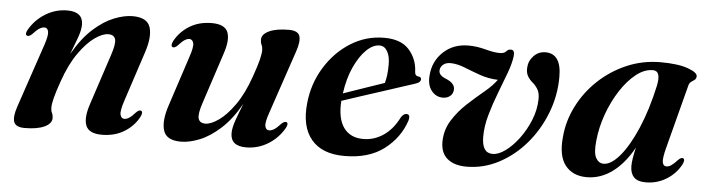

<svg xmlns="http://www.w3.org/2000/svg" viewBox="-37 -601 2762 750"><g transform="rotate(5 1344.0 -226.0)"><path d="M53 -349.5Q43 -354 53.5 -373Q77 -413.5 116.5 -437.5Q156 -461.5 201.5 -461.5Q263 -461.5 263 -411Q263 -389.5 251.8 -358.8Q240.5 -328 227 -293Q263 -356 303.8 -392.8Q344.5 -429.5 384.5 -445.5Q424.5 -461.5 457.5 -461.5Q515 -461.5 526.8 -424.2Q538.5 -387 517.5 -324L453.5 -129Q440 -88.5 443.8 -73.8Q447.5 -59 459.5 -59Q468.5 -59 478.8 -65.5Q489 -72 504 -89Q515 -99.5 522 -96.5Q532 -92 521.5 -71.5Q501.5 -34.5 464.2 -12Q427 10.5 377.5 10.5Q327 10.5 314.8 -19.2Q302.5 -49 321.5 -105.5L386 -301.5Q401.5 -347 396.8 -365Q392 -383 369 -383Q347 -383 316.5 -361.8Q286 -340.5 254.5 -296Q223 -251.5 199 -182.5Q184 -140 178 -115.8Q172 -91.5 172 -78Q172 -66 176.2 -57.5Q180.5 -49 180.5 -37.5Q180.5 -16 152.5 -2.8Q124.5 10.5 74.5 10.5Q39.5 10.5 32.5 -9.8Q25.5 -30 39.5 -71L123 -318Q136.5 -357.5 133.5 -372.5Q130.5 -387.5 118 -387.5Q109 -387.5 98.5 -381Q88 -374.5 71.5 -356.5Q60 -346.5 53 -349.5Z M1092 -101.5Q1101.5 -97 1091.5 -78.5Q1068 -37.5 1028.5 -13.5Q989 10.5 943 10.5Q882 10.5 882 -40Q882 -61.5 893 -92.2Q904 -123 918 -158Q882 -95 841.2 -58.2Q800.5 -21.5 760.5 -5.5Q720.5 10.5 687.5 10.5Q630.5 10.5 618.8 -26.8Q607 -64 628 -127L692 -322Q706 -363 702 -377.5Q698 -392 686 -392Q677.5 -392 667.2 -385.5Q657 -379 642 -362Q630.5 -351.5 623.5 -354.5Q613.5 -359 624 -379.5Q644.5 -416.5 681.5 -439Q718.5 -461.5 768 -461.5Q819 -461.5 831 -431.8Q843 -402 824 -346L759.5 -149.5Q744 -104 749 -86Q754 -68 776.5 -68Q798 -68 828.5 -89.2Q859 -110.5 890.5 -155Q922 -199.5 946 -268.5Q961 -311 967 -335.2Q973 -359.5 973 -373Q973 -385 968.8 -393.5Q964.5 -402 964.5 -414Q964.5 -435 992.5 -448.2Q1020.5 -461.5 1070.5 -461.5Q1105.5 -461.5 1112.5 -441.2Q1119.5 -421 1105.5 -380L1022 -133Q1008 -93.5 1011.2 -78.5Q1014.5 -63.5 1027 -63.5Q1036 -63.5 1046.5 -70Q1057 -76.5 1073.5 -94.5Q1085 -104.5 1092 -101.5Z M1566.5 -150Q1544 -81 1484 -35.2Q1424 10.5 1328.5 10.5Q1240.5 10.5 1198.5 -40Q1156.5 -90.5 1166 -182Q1173.5 -259 1212.8 -323Q1252 -387 1312.2 -425Q1372.5 -463 1444.5 -463Q1510 -463 1541.8 -427.2Q1573.5 -391.5 1575.5 -342Q1576 -325 1590 -324Q1600.5 -323 1601 -314Q1601 -308.5 1596.2 -303.5Q1591.5 -298.5 1578.5 -294.5Q1563 -289.5 1530 -278.8Q1497 -268 1455.5 -254.5Q1414 -241 1372.2 -227.5Q1330.5 -214 1298 -203Q1293.5 -134 1319.2 -98Q1345 -62 1396 -62Q1439 -62 1475.5 -87Q1512 -112 1535.5 -159.5Q1546.5 -175 1556.5 -174Q1572.5 -173.5 1566.5 -150ZM1428.5 -431.5Q1402.5 -431.5 1376.8 -406.5Q1351 -381.5 1330.5 -337Q1310 -292.5 1301.5 -232.5Q1340 -246 1385.5 -261.5Q1431 -277 1461.5 -287.5Q1465.5 -301 1467.8 -318.8Q1470 -336.5 1470 -359.5Q1470.5 -391.5 1459.2 -411.5Q1448 -431.5 1428.5 -431.5Z M2138.5 -370.5Q2138.5 -297 2112 -228.5Q2085.5 -160 2039.5 -106.2Q1993.5 -52.5 1933.8 -21Q1874 10.5 1807.5 10.5Q1759.5 10.5 1732.5 -11.8Q1705.5 -34 1705.5 -78Q1706 -124.5 1729.5 -162.2Q1753 -200 1786.5 -231Q1820 -262 1851.5 -288Q1883 -314 1900 -338Q1862 -339.5 1829 -351.2Q1796 -363 1767.2 -374.5Q1738.5 -386 1713 -387Q1693 -387.5 1682 -378.2Q1671 -369 1670 -356Q1668 -336.5 1696.5 -325Q1734 -310 1732.5 -285Q1731.5 -268.5 1720 -259.2Q1708.5 -250 1692 -250Q1664.5 -250 1647 -272.5Q1629.5 -295 1633 -333Q1637 -388 1676.2 -424.8Q1715.5 -461.5 1774.5 -461.5Q1807.5 -461.5 1841.8 -452.2Q1876 -443 1897.5 -443Q1916 -443 1923 -451.8Q1930 -460.5 1941.5 -460Q1955.5 -460 1954 -438Q1951 -409.5 1936.8 -370.5Q1922.5 -331.5 1905.2 -287.2Q1888 -243 1875.2 -198Q1862.5 -153 1862.5 -112Q1862.5 -48 1904 -48Q1927 -47.5 1954.5 -67.5Q1982 -87.5 2006.8 -120.8Q2031.5 -154 2047.8 -194.2Q2064 -234.5 2065 -275Q2065.5 -297.5 2059 -310.8Q2052.5 -324 2040 -336Q2023.5 -349.5 2016.2 -363Q2009 -376.5 2010 -394.5Q2011 -421.5 2030 -441.5Q2049 -461.5 2076.5 -461.5Q2138.5 -461.5 2138.5 -370.5Z M2578.5 -132Q2567 -88.5 2570 -73.5Q2573 -58.5 2585.5 -58.5Q2594.5 -58.5 2604.2 -65Q2614 -71.5 2629 -88Q2640.5 -99 2647.5 -96Q2657.5 -91.5 2647 -71Q2627 -34 2590.5 -11.8Q2554 10.5 2510.5 10.5Q2478 10.5 2463.5 -4.8Q2449 -20 2449 -48.5Q2449 -73.5 2460.5 -121.5Q2426 -58.5 2379.5 -24Q2333 10.5 2278.5 10.5Q2223.5 10.5 2194.2 -26.8Q2165 -64 2173 -140.5Q2178.5 -202 2207.5 -259.5Q2236.5 -317 2284.5 -362.5Q2332.5 -408 2394.8 -435Q2457 -462 2528.5 -462Q2596.5 -462 2635.2 -448Q2674 -434 2672.5 -418.5Q2672 -409.5 2665.8 -405Q2659.5 -400.5 2652.8 -395.8Q2646 -391 2643.5 -381.5ZM2304 -136Q2298.5 -87.5 2309.5 -67.5Q2320.5 -47.5 2340 -47.5Q2369.5 -47.5 2403.5 -87.8Q2437.5 -128 2468.8 -200.5Q2500 -273 2521 -369Q2533.5 -428.5 2500.5 -428.5Q2467 -428.5 2434.2 -402.5Q2401.5 -376.5 2373.8 -333.5Q2346 -290.5 2327.5 -238.8Q2309 -187 2304 -136Z"/></g></svg>

Font: Fraunces 72pt S000 SemiBold
Style: Italic
Weight: 600
Italic angle: -16°
Version: Version 1.000; ttfautohint (v1.8.3)